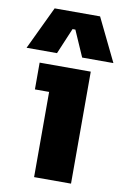

<svg xmlns="http://www.w3.org/2000/svg" viewBox="-144 -878 611 932"><g transform="rotate(10 161.0 -412.0)"><path d="M92 -420H22V-552H274V0H92ZM48 -824H272L375 -612H221L165 -740H151L97 -612H-53Z"/></g></svg>

Font: Sora-SIA ExtraBold
Style: Regular
Weight: 800
Designer: Jonathan Barnbrook, Julián Moncada
Foundry: Barnbrook Fonts
Version: Version 2.000